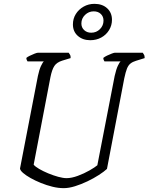

<svg xmlns="http://www.w3.org/2000/svg" viewBox="-20 -978 772 998"><path d="M311 0Q283 0 252.5 -7.5Q222 -15 192.5 -27Q163 -39 139 -52.5Q115 -66 100 -79Q85 -92 84 -102L177 -583Q184 -616 193 -635Q202 -654 208 -659H123Q122 -661 119.5 -665.5Q117 -670 117 -677Q122 -682 134.5 -688Q147 -694 159.5 -699Q172 -704 178 -704H337Q339 -701 343.5 -694Q348 -687 347 -676L304 -663Q275 -654 262.5 -635Q250 -616 242 -576L155 -122Q163 -112 183.5 -100Q204 -88 230.5 -77Q257 -66 282.5 -59Q308 -52 326 -52Q352 -52 384.5 -64Q417 -76 445 -92Q473 -108 486 -119L576 -583Q584 -618 592.5 -636Q601 -654 607 -659H523Q522 -661 519.5 -665.5Q517 -670 517 -677Q524 -683 536.5 -689Q549 -695 561 -699.5Q573 -704 577 -704H722Q724 -700 728 -694.5Q732 -689 732 -676L687 -662Q670 -657 658.5 -648Q647 -639 640 -621.5Q633 -604 626 -571L536 -100Q521 -86 494 -68.5Q467 -51 434.5 -35.5Q402 -20 370 -10Q338 0 311 0ZM449 -769Q410 -769 384.5 -791.5Q359 -814 359 -851Q359 -881 374 -905Q389 -929 414.5 -943.5Q440 -958 471 -958Q512 -958 537 -935Q562 -912 562 -875Q562 -846 547 -821.5Q532 -797 506.5 -783Q481 -769 449 -769ZM454 -808Q481 -808 499.5 -826.5Q518 -845 518 -871Q518 -892 504 -905.5Q490 -919 467 -919Q441 -919 422 -900.5Q403 -882 403 -856Q403 -835 417.5 -821.5Q432 -808 454 -808Z"/></svg>

Font: Texturina 12pt Thin
Style: Italic
Weight: 250
Italic angle: -11°
Designer: Guillermo Torres Carreño
Foundry: Omnibus-Type
Version: Version 1.002